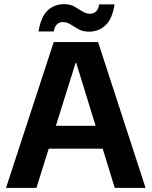

<svg xmlns="http://www.w3.org/2000/svg" viewBox="-20 -902 728 922"><path d="M9 0 238 -700H451L679 0H531L346 -600H343L155 0ZM121 -188 158 -298H518L554 -188ZM407 -750Q378 -750 357.5 -761.5Q337 -773 319.5 -784.5Q302 -796 282 -796Q265 -796 253.5 -785Q242 -774 238 -751H165Q176 -820 208 -851Q240 -882 288 -882Q317 -882 337 -870.5Q357 -859 375 -847.5Q393 -836 413 -836Q430 -836 441.5 -847.5Q453 -859 456 -881H530Q520 -813 487.5 -781.5Q455 -750 407 -750Z"/></svg>

Font: DM Sans 9pt 36pt ExtraBold
Style: Regular
Weight: 800
Version: Version 4.004;gftools[0.9.30]